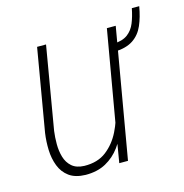

<svg xmlns="http://www.w3.org/2000/svg" viewBox="-91 -664 728 759"><g transform="rotate(-15 272.5 -284.5)"><path d="M514.6 -579.1H544.9Q537.6 -536.1 523.2 -502.9Q508.8 -469.7 480.7 -450.9Q452.6 -432.1 404.3 -430.2L408.7 -461.9Q445.8 -463.4 466.6 -479Q487.3 -494.6 497.8 -520.5Q508.3 -546.4 514.6 -579.1ZM328.6 -123 398.9 -528.3H435.1L343.8 0H308.1ZM350.1 -212.4 369.6 -212.9Q362.3 -171.9 348.1 -132.3Q334 -92.8 310.3 -60.3Q286.6 -27.8 251.5 -8.5Q216.3 10.7 168 10.3Q126 9.3 101.1 -9Q76.2 -27.3 64.7 -57.4Q53.2 -87.4 52 -122.3Q50.8 -157.2 55.7 -191.4L113.3 -528.3H149.9L92.3 -189.9Q88.9 -165 88.9 -136.7Q88.9 -108.4 96.2 -83.5Q103.5 -58.6 121.8 -42.5Q140.1 -26.4 172.4 -25.4Q227.1 -24.4 262.7 -52Q298.3 -79.6 319.6 -122.6Q340.8 -165.5 350.1 -212.4Z"/></g></svg>

Font: Roboto Condensed ExtraLight
Style: Italic
Weight: 250
Italic angle: -12°
Designer: Christian Robertson
Foundry: Google
Version: Version 3.008; 2023